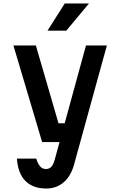

<svg xmlns="http://www.w3.org/2000/svg" viewBox="-20 -866 690 1103"><path d="M57 -605H186L316 -158H386L357 -50H222ZM594 -605 405 81Q387 146 345.5 181.5Q304 217 246 217Q169 217 126 173.5Q83 130 77 45H188Q198 76 211 90.5Q224 105 244 105Q263 105 275 92Q287 79 295 49L474 -605ZM253 -690 352 -846H491L361 -690Z"/></svg>

Font: Martian Mono SemiCondensed Medium
Style: Regular
Weight: 500
Width: 4
Designer: Roman Shamin
Foundry: Evil Martians
Version: Version 1.000